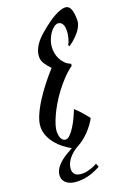

<svg xmlns="http://www.w3.org/2000/svg" viewBox="-189 -742 687 982"><g transform="rotate(-20 154.0 -251.0)"><path d="M182.1 144Q157.7 158.2 126.5 168.2Q95.2 178.2 60.1 178.2Q44.9 178.2 30.5 175.3Q16.1 172.4 4.6 165.5Q-6.8 158.7 -13.9 147.7Q-21 136.7 -21 121.1Q-21 102.1 -11.2 85.4Q-1.5 68.8 14.2 54.7Q29.8 40.5 48.6 29.1Q67.4 17.6 85.9 7.8Q65.9 -2.4 45.7 -18.1Q25.4 -33.7 9 -53.5Q-7.3 -73.2 -17.6 -96.7Q-27.8 -120.1 -27.8 -146Q-27.8 -173.3 -13.2 -207.8Q1.5 -242.2 24.4 -278.3Q47.4 -314.5 75 -349.4Q102.5 -384.3 128.9 -413.1Q111.8 -430.2 99.9 -448.5Q87.9 -466.8 87.9 -484.9Q87.9 -506.3 95.7 -525.1Q103.5 -543.9 116.5 -560.5Q129.4 -577.1 146.2 -592Q163.1 -606.9 181.2 -621.1Q192.9 -630.4 208 -640.9Q223.1 -651.4 238.8 -660.2Q254.4 -668.9 269.8 -674.6Q285.2 -680.2 297.9 -680.2Q306.2 -680.2 313 -676.5Q319.8 -672.9 325 -663.8Q330.1 -654.8 333 -638.9Q335.9 -623 335.9 -598.1Q335.9 -586.9 332.3 -576.4Q328.6 -565.9 322.8 -555.9Q316.9 -545.9 309.6 -536.9Q302.2 -527.8 294.4 -520Q275.9 -501.5 252.9 -485.8L248 -494.1Q251 -497.6 254.4 -505.1Q257.8 -512.7 260.5 -522.7Q263.2 -532.7 265.1 -544.7Q267.1 -556.6 267.1 -568.8Q267.1 -593.3 258.3 -604.7Q249.5 -616.2 235.8 -616.2Q226.1 -616.2 213.9 -607.2Q201.7 -598.1 191.2 -582.8Q180.7 -567.4 173.3 -546.4Q166 -525.4 166 -502Q166 -492.7 168.5 -478.3Q170.9 -463.9 178 -449Q185.1 -434.1 197.5 -420.4Q210 -406.7 230 -398.9L229 -388.2Q201.7 -368.2 177.2 -342.3Q152.8 -316.4 132.1 -288.8Q111.3 -261.2 94.7 -232.9Q78.1 -204.6 66.4 -179Q54.7 -153.3 48.3 -132.1Q42 -110.8 42 -97.2Q42 -78.6 45.7 -68.1Q49.3 -57.6 54.2 -52.2Q59.1 -46.9 64.2 -45.4Q69.3 -43.9 71.8 -43.9Q84 -43.9 97.2 -57.4Q110.4 -70.8 122.8 -90.8Q135.3 -110.8 146 -133.8Q156.7 -156.7 164.1 -175.8H165Q176.8 -165 188.2 -152.8Q199.7 -140.6 209 -129.4Q219.7 -116.7 229 -104Q221.2 -88.4 209.7 -72.8Q198.2 -57.1 184.6 -42.5Q170.9 -27.8 155.5 -15.4Q140.1 -2.9 124 5.9Q109.9 13.2 95.7 23.7Q81.5 34.2 70.1 47.1Q58.6 60.1 51.3 75.9Q43.9 91.8 43.9 109.9Q43.9 128.4 56.6 138.7Q69.3 148.9 95.2 148.9Q106.4 148.9 117.7 146.5Q128.9 144 139.4 140.6Q149.9 137.2 158.9 133.1Q168 128.9 174.8 125Z"/></g></svg>

Font: Romanesco
Style: Regular
Weight: 400
Designer: Astigmatic (AOETI)
Foundry: Astigmatic (AOETI)
Version: Version 1.000